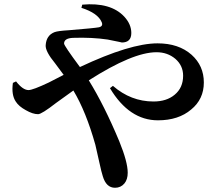

<svg xmlns="http://www.w3.org/2000/svg" viewBox="-20 -820 1040 908"><path d="M369 -798Q504 -810 568 -741Q601 -705 601 -664Q601 -619 556 -619Q559 -619 489 -633Q415 -644 325 -641Q283 -639 283 -614Q283 -604 358 -503Q596 -615 725 -615Q825 -615 886 -561Q944 -509 944 -430Q944 -351 884 -302Q824 -251 727 -251Q591 -251 500 -403L514 -414Q599 -340 706 -340Q768 -340 806 -372Q846 -405 846 -462Q846 -510 809 -542Q772 -573 720 -573Q608 -573 400 -440Q474 -320 544 -152Q584 -54 584 -3Q584 29 568 48Q551 68 524 68Q482 68 466 13Q460 -5 450 -51Q438 -107 431 -135Q387 -292 327 -392Q280 -359 245 -333Q177 -280 160 -280Q135 -280 102 -299Q69 -317 55 -339Q33 -371 41 -428L56 -435Q88 -394 115 -394Q135 -394 211 -430L281 -466L241 -520Q194 -577 196 -606Q199 -653 238 -668Q254 -674 305 -677Q427 -687 448 -691Q469 -696 461 -715Q443 -758 365 -783Z"/></svg>

Font: Source Han Serif JP
Style: Bold
Weight: 700
Designer: Ryoko NISHIZUKA  (kana & ideographs); Frank Grießhammer (Latin, Greek & Cyrillic); Wenlong ZHANG  (bopomofo); Sandoll Co
Foundry: Adobe Systems Incorporated
Version: Version 1.000;PS 1;hotconv 16.6.53;makeotf.lib2.5.65590